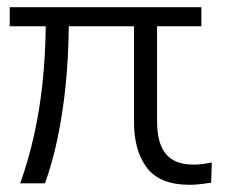

<svg xmlns="http://www.w3.org/2000/svg" viewBox="-20 -509 626 533"><path d="M506 4Q424 4 388 -43Q352 -90 352 -171V-436H171Q170 -347 162 -270Q154 -193 140 -126Q126 -59 105 0H36Q59 -64 74.5 -133.5Q90 -203 98 -278.5Q106 -354 107 -436H7V-489H539V-436H416V-174Q416 -144 421.5 -121.5Q427 -99 439 -83.5Q451 -68 470.5 -60Q490 -52 518 -52Q529 -52 541.5 -53.5Q554 -55 568 -58L566 -2Q548 1 533.5 2.5Q519 4 506 4Z"/></svg>

Font: Nunito Sans 10pt Light
Style: Regular
Weight: 300
Designer: Vernon Adams
Foundry: Vernon Adams
Version: Version 3.101;gftools[0.9.27]